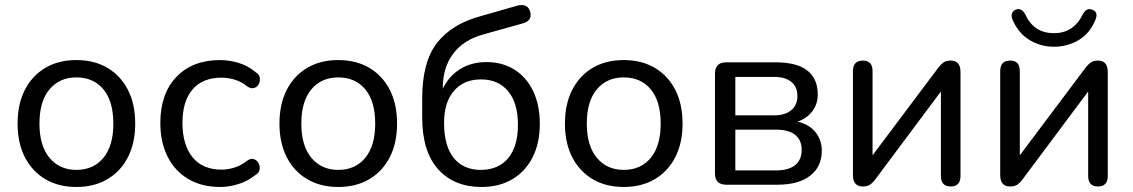

<svg xmlns="http://www.w3.org/2000/svg" viewBox="-20 -735 4507 764"><path d="M284 9Q213 9 160.5 -22Q108 -53 79 -109.5Q50 -166 50 -243Q50 -321 79 -377.5Q108 -434 160.5 -465Q213 -496 284 -496Q355 -496 407.5 -465Q460 -434 489 -377.5Q518 -321 518 -243Q518 -166 489 -109.5Q460 -53 407.5 -22Q355 9 284 9ZM284 -59Q352 -59 391.5 -107Q431 -155 431 -243Q431 -332 391.5 -379.5Q352 -427 284 -427Q217 -427 177 -379.5Q137 -332 137 -243Q137 -155 177 -107Q217 -59 284 -59Z M856 9Q783 9 729.5 -22.5Q676 -54 647 -111.5Q618 -169 618 -246Q618 -362 682 -429Q746 -496 856 -496Q891 -496 928.5 -485Q966 -474 997 -448Q1011 -440 1013.5 -426.5Q1016 -413 1010 -401Q1004 -389 991.5 -385Q979 -381 964 -391Q939 -411 912.5 -418.5Q886 -426 862 -426Q786 -426 746 -379Q706 -332 706 -246Q706 -159 746 -109.5Q786 -60 862 -60Q886 -60 912.5 -68Q939 -76 964 -96Q979 -106 991 -101.5Q1003 -97 1009 -85.5Q1015 -74 1013 -60.5Q1011 -47 997 -39Q966 -14 928.5 -2.5Q891 9 856 9Z M1326 9Q1255 9 1202.5 -22Q1150 -53 1121 -109.5Q1092 -166 1092 -243Q1092 -321 1121 -377.5Q1150 -434 1202.5 -465Q1255 -496 1326 -496Q1397 -496 1449.5 -465Q1502 -434 1531 -377.5Q1560 -321 1560 -243Q1560 -166 1531 -109.5Q1502 -53 1449.5 -22Q1397 9 1326 9ZM1326 -59Q1394 -59 1433.5 -107Q1473 -155 1473 -243Q1473 -332 1433.5 -379.5Q1394 -427 1326 -427Q1259 -427 1219 -379.5Q1179 -332 1179 -243Q1179 -155 1219 -107Q1259 -59 1326 -59Z M1893 -59Q1963 -59 2002 -105.5Q2041 -152 2041 -239Q2041 -325 2002 -372Q1963 -419 1894 -419Q1825 -419 1786 -373Q1747 -327 1747 -247Q1747 -154 1785.5 -106.5Q1824 -59 1893 -59ZM1896 9Q1787 9 1723.5 -61.5Q1660 -132 1660 -268V-343Q1660 -489 1719.5 -565Q1779 -641 1897 -672L2040 -713Q2081 -722 2090 -687Q2099 -651 2057 -641L1903 -598Q1824 -576 1783 -521Q1742 -466 1742 -385V-382Q1765 -431 1810 -459.5Q1855 -488 1916 -488Q1979 -488 2027 -458Q2075 -428 2101.5 -372.5Q2128 -317 2128 -242Q2128 -166 2099.5 -109.5Q2071 -53 2019 -22Q1967 9 1896 9Z M2462 9Q2391 9 2338.5 -22Q2286 -53 2257 -109.5Q2228 -166 2228 -243Q2228 -321 2257 -377.5Q2286 -434 2338.5 -465Q2391 -496 2462 -496Q2533 -496 2585.5 -465Q2638 -434 2667 -377.5Q2696 -321 2696 -243Q2696 -166 2667 -109.5Q2638 -53 2585.5 -22Q2533 9 2462 9ZM2462 -59Q2530 -59 2569.5 -107Q2609 -155 2609 -243Q2609 -332 2569.5 -379.5Q2530 -427 2462 -427Q2395 -427 2355 -379.5Q2315 -332 2315 -243Q2315 -155 2355 -107Q2395 -59 2462 -59Z M2906 -57H3069Q3118 -57 3144 -78Q3170 -99 3170 -138Q3170 -178 3144 -198.5Q3118 -219 3069 -219H2906ZM2906 -276H3060Q3104 -276 3128.5 -296.5Q3153 -317 3153 -353Q3153 -390 3128.5 -409.5Q3104 -429 3060 -429H2906ZM2870 0Q2825 0 2825 -45V-442Q2825 -487 2870 -487H3065Q3152 -487 3193 -454Q3234 -421 3234 -359Q3234 -321 3212.5 -292.5Q3191 -264 3154 -251Q3200 -240 3225 -209Q3250 -178 3250 -135Q3250 -72 3204 -36Q3158 0 3073 0Z M3413 7Q3374 7 3374 -39V-452Q3374 -494 3414 -494Q3452 -494 3452 -452V-117L3714 -466Q3722 -477 3733 -485.5Q3744 -494 3763 -494Q3802 -494 3802 -448V-35Q3802 7 3763 7Q3724 7 3724 -35V-371L3462 -20Q3455 -10 3444 -1.5Q3433 7 3413 7Z M4174 -549Q4120 -549 4075.5 -576.5Q4031 -604 4008 -659Q4003 -673 4007.5 -683Q4012 -693 4023 -697Q4045 -705 4060 -677Q4094 -603 4174 -603Q4252 -603 4288 -677Q4303 -705 4324 -697Q4351 -689 4340 -659Q4318 -603 4273 -576Q4228 -549 4174 -549ZM3999 7Q3960 7 3960 -39V-452Q3960 -494 4000 -494Q4038 -494 4038 -452V-117L4300 -466Q4308 -477 4319 -485.5Q4330 -494 4349 -494Q4388 -494 4388 -448V-35Q4388 7 4349 7Q4310 7 4310 -35V-371L4048 -20Q4041 -10 4030 -1.5Q4019 7 3999 7Z"/></svg>

Font: Chiron GoRound TC N
Style: Regular
Weight: 350
Designer: Ryoko NISHIZUKA 西塚涼子 (kana, bopomofo & ideographs); Paul D. Hunt (Latin, Greek & Cyrillic); Sandoll Communications 산돌커뮤니
Foundry: Adobe
Version: Version 1.000;hotconv 1.1.1;makeotfexe 2.6.0